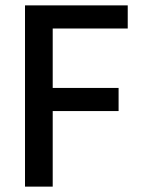

<svg xmlns="http://www.w3.org/2000/svg" viewBox="-20 -694 534 714"><path d="M421 -281H176V0H73V-674H455V-588H176V-367H421Z"/></svg>

Font: Hind Vadodara Medium
Style: Regular
Weight: 500
Designer: Hitesh Malaviya
Foundry: Indian Type Foundry
Version: Version 1.001;PS 1.0;hotconv 1.0.86;makeotf.lib2.5.63406; tt